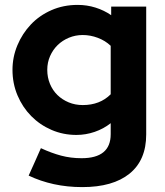

<svg xmlns="http://www.w3.org/2000/svg" viewBox="-20 -548 672 784"><path d="M292 3Q238 3 190.5 -17.5Q143 -38 107.5 -74Q72 -110 51.5 -158.5Q31 -207 31 -263Q31 -315 51 -363Q71 -411 106 -448Q141 -485 190 -506.5Q239 -528 297 -528Q335 -528 370 -517Q405 -506 434 -486V-521H577V1Q577 106 509 161Q441 216 316 216Q255 216 200 204Q145 192 97 169Q110 141 122 113.5Q134 86 147 57Q190 77 229.5 87.5Q269 98 313 98Q432 98 432 0V-45Q403 -22 366.5 -9.5Q330 3 292 3ZM173 -263Q173 -232 184 -205.5Q195 -179 214.5 -160Q234 -141 260.5 -130Q287 -119 318 -119Q388 -119 432 -163V-361Q410 -382 379.5 -393.5Q349 -405 318 -405Q288 -405 261.5 -394Q235 -383 215.5 -364Q196 -345 184.5 -319Q173 -293 173 -263Z"/></svg>

Font: Rosa Sans
Style: Bold
Weight: 700
Designer: Pentagram / MCKL
Foundry: Pentagram / MCKL
Version: Version 1.005;September 16, 2019;FontCreator 11.5.0.2425 64-